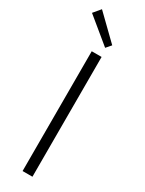

<svg xmlns="http://www.w3.org/2000/svg" viewBox="-246 -980 764 1012"><g transform="rotate(30 136.0 -474.0)"><path d="M106 0H166V-729H106ZM158 -780 184 -810 42 -948 6 -905Z"/></g></svg>

Font: Noto Sans T Chinese Light
Style: Regular
Weight: 300
Designer: Ryoko NISHIZUKA (kana & ideographs); Paul D. Hunt (Latin, Greek & Cyrillic); Wenlong ZHANG (bopomofo); Sandoll Communica
Foundry: Adobe Systems Incorporated
Version: Version 1.000;PS 1;hotconv 1.0.78;makeotf.lib2.5.61930